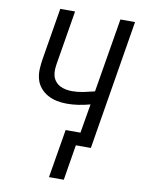

<svg xmlns="http://www.w3.org/2000/svg" viewBox="-100 -803 800 1072"><g transform="rotate(10 300.0 -267.0)"><path d="M254 201 300 -74H384L412 -239Q379 -230 346 -225Q313 -220 280 -220Q250 -220 222 -226Q194 -232 170 -245.5Q146 -259 128.5 -280.5Q111 -302 104 -329Q97 -356 98.5 -385.5Q100 -415 105 -445L153 -735H237L187 -433Q184 -415 183 -396.5Q182 -378 186.5 -361Q191 -344 202 -330.5Q213 -317 228 -309Q243 -301 261 -297.5Q279 -294 297 -294Q329 -294 361 -300.5Q393 -307 424 -315L494 -735H577L456 0H371L338 201Z"/></g></svg>

Font: Iosevka SS04 Extended Oblique
Style: Regular
Weight: 400
Width: 7
Italic angle: -9°
Monospace: yes
Designer: Belleve Invis
Foundry: Belleve Invis
Version: Version 19.0.0; ttfautohint (v1.8.4)